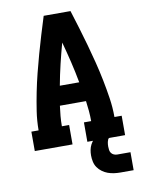

<svg xmlns="http://www.w3.org/2000/svg" viewBox="-100 -803 800 1072"><g transform="rotate(-10 300.0 -267.0)"><path d="M44 0V-110H85Q85 -164 93 -217Q101 -270 111.5 -322.5Q122 -375 135 -426.5Q148 -478 162.5 -530Q177 -582 192.5 -633Q208 -684 224 -735H376Q392 -684 407.5 -633Q423 -582 437.5 -530Q452 -478 465 -426.5Q478 -375 488.5 -322.5Q499 -270 507 -217Q515 -164 515 -110H556V0H342V-110H383Q383 -139 380.5 -168Q378 -197 374 -225H226Q222 -197 219.5 -168Q217 -139 217 -110H258V0ZM245 -335H355Q344 -395 330 -453.5Q316 -512 300 -570Q284 -512 270 -453.5Q256 -395 245 -335ZM494 201Q476 201 458 198.5Q440 196 423.5 190Q407 184 392 173Q377 162 367 147.5Q357 133 353 115Q349 97 349 79Q349 63 352 47.5Q355 32 362.5 17.5Q370 3 381.5 -8Q393 -19 407 -26Q421 -33 437 -36Q453 -39 469 -39V0Q462 0 459 7Q456 14 454.5 20.5Q453 27 452.5 33.5Q452 40 452 47Q452 57 453.5 66.5Q455 76 460.5 83.5Q466 91 475 95Q484 99 494 99H569V201Z"/></g></svg>

Font: Iosevka Curly Slab XBdEx
Style: Regular
Weight: 800
Width: 7
Monospace: yes
Designer: Belleve Invis
Foundry: Belleve Invis
Version: Version 11.0.0; ttfautohint (v1.8.3)